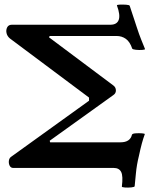

<svg xmlns="http://www.w3.org/2000/svg" viewBox="-20 -747 688 854"><path d="M522 83Q528 36 519 18Q510 0 486 0H39Q28 0 23 -10Q18 -20 19.5 -32Q21 -44 30 -50L376 -299V-313L24 -576Q12 -586 9 -600Q6 -614 12 -625.5Q18 -637 33 -637H471Q500 -637 508 -658.5Q516 -680 500 -723Q500 -726 513.5 -726.5Q527 -727 541.5 -726Q556 -725 557 -721Q563 -702 567.5 -689Q572 -676 576.5 -662Q581 -648 588 -627Q599 -593 608 -571Q617 -549 625 -529Q626 -526 612.5 -525Q599 -524 584.5 -525.5Q570 -527 568 -531Q558 -561 540 -574Q522 -587 498 -587H201L198 -581L484 -367Q495 -359 495.5 -345.5Q496 -332 484 -324L201 -121L203 -114H516Q559 -114 567 -148Q569 -153 583.5 -154Q598 -155 611.5 -154Q625 -153 624 -150Q617 -131 611 -109Q605 -87 598 -54Q588 -14 584.5 24.5Q581 63 579 81Q579 85 564.5 86.5Q550 88 536 87Q522 86 522 83Z"/></svg>

Font: Junicode
Style: Bold
Weight: 700
Designer: Peter S. Baker
Version: Version 2.100; ttfautohint (v1.8.4)